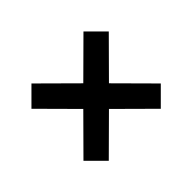

<svg xmlns="http://www.w3.org/2000/svg" viewBox="-101 -726 783 783"><g transform="rotate(-45 291.0 -334.0)"><path d="M141 -111 68 -184 217 -334 68 -484 141 -557 291 -408 441 -557 514 -484 365 -334 514 -184 441 -111 291 -260Z"/></g></svg>

Font: Gantari SemiBold
Style: Regular
Weight: 600
Designer: Anugrah Pasau
Foundry: Lafontype
Version: Version 1.000; ttfautohint (v1.8.3)